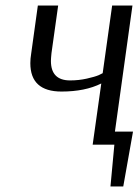

<svg xmlns="http://www.w3.org/2000/svg" viewBox="-20 -520 500 690"><path d="M393 -47H458L423 150H377L391 0H313L344 -220Q286 -191 201 -191Q89 -191 89 -293Q89 -309 92 -327L116 -500H189L165 -329Q163 -309 163 -301Q163 -231 232 -231Q263 -231 292 -237.5Q321 -244 335 -250L349 -257L383 -500H456Z"/></svg>

Font: Arsenal
Style: Italic
Weight: 400
Italic angle: -9.10001°
Designer: Andrij Shevchenko
Foundry: Stairsfor
Version: Version 2.001;PS 002.001;hotconv 1.0.88;makeotf.lib2.5.64775